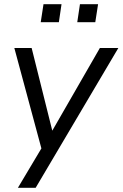

<svg xmlns="http://www.w3.org/2000/svg" viewBox="-20 -715 584 915"><path d="M65.3 180 187.5 -24.9 182.1 10.2 48.3 -486.3H130.8L237.6 -58.6H209.8L456 -486.3H544L149.9 180ZM348.2 -609.2 361 -695H447.4L434.1 -609.2ZM174.1 -609.2 187.3 -695H273.2L260.5 -609.2Z"/></svg>

Font: Nunito Sans 12pt ExtraLight
Style: Italic
Weight: 200
Italic angle: -9°
Designer: Vernon Adams
Foundry: Vernon Adams
Version: Version 3.101;gftools[0.9.27]